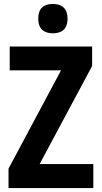

<svg xmlns="http://www.w3.org/2000/svg" viewBox="-20 -949 513 969"><path d="M247 -929C199 -929 173 -906 173 -854C173 -804 201 -781 247 -781C293 -781 321 -804 321 -854C321 -905 294 -929 247 -929ZM451 0V-121H180L445 -616V-714H29V-594H288L23 -98V0Z"/></svg>

Font: Noto Sans Devanagari Condensed
Style: Bold
Weight: 700
Width: 3
Designer: Jelle Bosma - Monotype Design Team
Foundry: Monotype Imaging Inc.
Version: Version 2.004